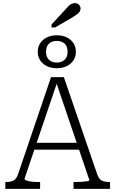

<svg xmlns="http://www.w3.org/2000/svg" viewBox="-20 -1210 747 1230"><path d="M193 -295H493L503 -251H183ZM335 -697 348 -688 137 -65Q137 -59 149 -54Q161 -49 181 -46.5Q201 -44 224 -44H237V0H14V-44H19Q49 -44 67.5 -54Q86 -64 97 -98L307 -716H389L604 -90Q615 -61 633.5 -52.5Q652 -44 680 -44H685V0H451V-44H465Q488 -44 508 -45.5Q528 -47 540.5 -49.5Q553 -52 553 -55ZM275 -878Q275 -844 294.5 -826.5Q314 -809 344 -809Q374 -809 393.5 -826.5Q413 -844 413 -878Q413 -914 393.5 -931Q374 -948 344 -948Q314 -948 294.5 -931Q275 -914 275 -878ZM466 -878Q466 -832 432 -802.5Q398 -773 344 -773Q290 -773 256 -802.5Q222 -832 222 -879Q222 -910 237.5 -933.5Q253 -957 280.5 -970.5Q308 -984 344 -984Q381 -984 408 -970.5Q435 -957 450.5 -933.5Q466 -910 466 -878ZM394 -1144 310 -1053V-1034H333L444 -1099Q460 -1109 471.5 -1117Q483 -1125 489.5 -1134.5Q496 -1144 496 -1155Q496 -1169 486 -1179.5Q476 -1190 460 -1190Q447 -1190 436 -1184Q425 -1178 415.5 -1167.5Q406 -1157 394 -1144Z"/></svg>

Font: Roboto Serif ExtraLight
Style: Regular
Weight: 250
Version: Version 1.007